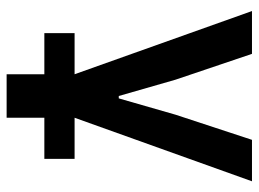

<svg xmlns="http://www.w3.org/2000/svg" viewBox="-118 -444 762 565"><g transform="rotate(90 262.5 -161.0)"><path d="M198 89H77V0H198L12 -522H138L214 -297L262 -130H269L317 -297L391 -522H513L326 0H447V89H326V200H198Z"/></g></svg>

Font: IBM Plex Sans SmBld
Style: Regular
Weight: 600
Designer: Mike Abbink, Paul van der Laan, Pieter van Rosmalen
Foundry: Bold Monday
Version: Version 3.005